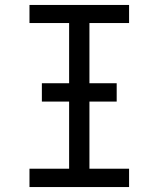

<svg xmlns="http://www.w3.org/2000/svg" viewBox="-20 -755 640 775"><path d="M99 0V-74H259V-662H99V-735H501V-662H341V-74H501V0ZM149 -345V-419H451V-345Z"/></svg>

Font: Iosevka SS04 Extended
Style: Regular
Weight: 400
Width: 7
Monospace: yes
Designer: Belleve Invis
Foundry: Belleve Invis
Version: Version 19.0.0; ttfautohint (v1.8.4)